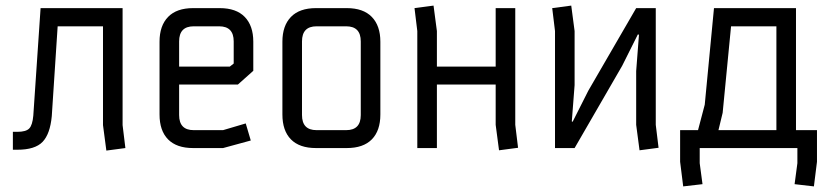

<svg xmlns="http://www.w3.org/2000/svg" viewBox="-20 -529 2956 686"><path d="M418 -82 428 0 360 9 348 -82V-435H186L165 -114Q159 -50 132 -22Q105 6 42 6H26V-58H42Q73 -58 84.5 -70Q96 -82 99 -116L125 -500H418Z M670 0Q611 0 580.5 -31Q550 -62 550 -120V-380Q550 -437 580.5 -468.5Q611 -500 670 -500H765Q824 -500 854.5 -468.5Q885 -437 885 -380V-276L830 -227H620V-118Q620 -64 672 -64H777L858 -88L876 -27L777 0ZM620 -381V-291H801L815 -302V-381Q815 -435 763 -435H672Q620 -435 620 -381Z M1217 -435H1111Q1059 -435 1059 -381V-118Q1059 -64 1111 -64H1217Q1269 -64 1269 -118V-381Q1269 -435 1217 -435ZM1219 0H1109Q1050 0 1019.5 -31Q989 -62 989 -120V-380Q989 -437 1019.5 -468.5Q1050 -500 1109 -500H1219Q1278 -500 1308.5 -468.5Q1339 -437 1339 -380V-120Q1339 -62 1308.5 -31Q1278 0 1219 0Z M1541 -291H1751V-500H1821V-83L1831 -1L1763 8L1751 -83V-227H1541V0H1471V-418L1461 -500L1529 -509L1541 -418Z M2203 -294 2033 0H1963V-418L1953 -500L2021 -509L2033 -418V-225L2023 -95L2026 -94L2082 -205L2253 -500H2323V-83L2333 -1L2265 8L2253 -83V-275L2263 -405L2259 -406Z M2592 -435 2562 -126 2547 -64H2754V-435ZM2829 0H2480V54L2490 129L2421 137L2410 49V-64H2474L2498 -155L2531 -500H2824V-64H2899V49L2888 137L2819 129L2829 54Z"/></svg>

Font: Strong
Style: Regular
Weight: 400
Designer: Roman Shchyukin (Gaslight Type Foundry)
Foundry: Cyreal (www.cyreal.org)
Version: Version 1.001